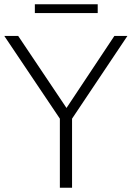

<svg xmlns="http://www.w3.org/2000/svg" viewBox="-42 -878 616 898"><path d="M554 -710 295 -323V0H238V-323L-22 -710H43L269 -373L493 -710ZM121 -858H415V-817H121Z"/></svg>

Font: Livvic Light
Style: Regular
Weight: 300
Designer: Jacques Le Bailly, Baron von Fonthausen
Version: Version 1.001; ttfautohint (v1.8.2)